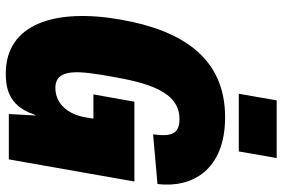

<svg xmlns="http://www.w3.org/2000/svg" viewBox="-186 -840 1038 707"><g transform="rotate(90 333.5 -487.0)"><path d="M562.5 -986.3H350.1L325.7 -846.7H538.1ZM658.2 -547.4C673.8 -674.3 606.9 -796.4 412.1 -796.4C193.4 -796.4 92.3 -638.2 52.7 -411.6C10.3 -171.9 67.4 11.2 251 11.2C292.5 11.2 369.1 7.3 401.9 -92.8L405.8 -100.1L400.4 0H567.4L648.9 -462.4H355L328.1 -311.5H417.5L412.1 -279.8C402.3 -224.6 367.7 -171.4 304.2 -171.4C228 -171.4 242.7 -265.6 262.2 -377C284.7 -505.4 315.4 -628.4 418.5 -628.4C472.2 -628.4 484.9 -600.6 475.1 -531.2Z"/></g></svg>

Font: Decalotype Black Italic
Style: Regular
Weight: 900
Italic angle: -10°
Designer: Alfredo Marco Pradil
Foundry: Alfredo Marco Pradil
Version: Version 1.0